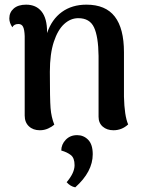

<svg xmlns="http://www.w3.org/2000/svg" viewBox="-20 -546 621 824"><path d="M530 -12Q503 13 467 13Q439 13 421 -2.5Q403 -18 403 -45V-306Q402 -389 383.5 -428.5Q365 -468 316 -468Q283 -468 255.5 -443Q228 -418 211 -366.5Q194 -315 194 -238Q194 -120 197 -82Q200 -44 213 -11Q203 -2 186.5 5.5Q170 13 151 13Q122 13 104 -4Q86 -21 86 -50V-391Q85 -419 79 -431Q73 -443 59 -443Q40 -443 33 -429Q20 -448 20 -467Q20 -493 39 -509.5Q58 -526 92 -526Q135 -526 158.5 -496.5Q182 -467 182 -409V-404Q202 -463 245.5 -494.5Q289 -526 351 -526Q433 -526 472.5 -475Q512 -424 512 -322V-131Q514 -49 530 -12ZM266 236Q300 196 300 163Q300 132 284 119.5Q268 107 243 100Q243 74 262 54Q281 34 311 34Q339 34 358.5 54Q378 74 378 116Q378 191 303 258Q282 254 266 236Z"/></svg>

Font: Arima Madurai
Style: Bold
Weight: 700
Designer: Joana Correia and Natanael Gama
Foundry: NDISCOVER
Version: Version 1.019